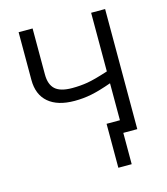

<svg xmlns="http://www.w3.org/2000/svg" viewBox="-122 -757 889 1024"><g transform="rotate(-15 323.0 -245.0)"><path d="M554.7 0H477.5V172.9H403.8V-69.8H477.5V-273.9Q410.2 -250 365.2 -241Q320.3 -231.9 272 -231.9Q178.2 -231.9 127.7 -275.1Q77.1 -318.4 77.1 -399.4V-663.1H154.3V-408.7Q154.3 -353.5 183.1 -327.4Q211.9 -301.3 276.9 -301.3Q320.8 -301.3 360.8 -307.9Q400.9 -314.5 477.5 -339.4V-663.1H554.7Z"/></g></svg>

Font: Bpm'online Open Sans
Style: Regular
Weight: 400
Foundry: Ascender Corporation
Version: Version 1.10